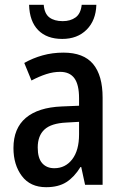

<svg xmlns="http://www.w3.org/2000/svg" viewBox="-20 -769 513 799"><path d="M244 -550Q328 -550 367.5 -502.5Q407 -455 407 -363V0H334L318 -74H315Q289 -32 256 -11Q223 10 172 10Q106 10 71 -36.5Q36 -83 36 -153Q36 -235 87.5 -278.5Q139 -322 237 -326L309 -329V-360Q309 -417 289.5 -443.5Q270 -470 230 -470Q202 -470 172.5 -460.5Q143 -451 111 -434L81 -507Q116 -527 157 -538.5Q198 -550 244 -550ZM256 -259Q193 -256 165 -230Q137 -204 137 -155Q137 -111 155.5 -90Q174 -69 206 -69Q252 -69 280.5 -106Q309 -143 309 -210V-262ZM381 -749Q379 -684 340.5 -645.5Q302 -607 239 -607Q175 -607 139 -643.5Q103 -680 101 -749H162Q165 -712 185.5 -696.5Q206 -681 241 -681Q273 -681 294.5 -696.5Q316 -712 320 -749Z"/></svg>

Font: Noto Sans Ethiopic Condensed Medium
Style: Regular
Weight: 500
Width: 3
Designer: Monotype Design Team
Foundry: Monotype Imaging Inc.
Version: Version 2.102; ttfautohint (v1.8.4.7-5d5b)